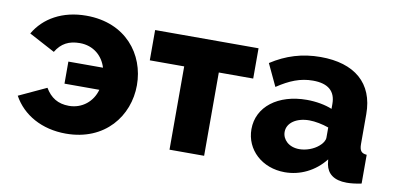

<svg xmlns="http://www.w3.org/2000/svg" viewBox="-58 -699 1789 874"><g transform="rotate(10 836.5 -262.5)"><path d="M280 10C461 10 561 -121 561 -263C561 -405 463 -535 280 -535C170 -535 86 -487 42 -411L162 -347C187 -389 222 -407 272 -407C335 -407 379 -368 395 -315H235V-213H396C381 -157 333 -117 272 -117C221 -117 187 -139 162 -181L35 -122C80 -40 169 10 280 10Z M758 0H918V-385H1077V-525H599V-385H758Z M1109 -157C1109 -62 1187 10 1292 10C1362 10 1430 -22 1477 -82L1480 -59C1488 -18 1518 8 1578 8C1595 8 1618 6 1646 0V-133C1621 -135 1612 -146 1612 -178V-315C1612 -458 1520 -535 1363 -535C1278 -535 1204 -512 1135 -467L1183 -365C1240 -403 1289 -423 1347 -423C1418 -423 1452 -392 1452 -334V-311C1421 -324 1378 -332 1335 -332C1202 -332 1109 -261 1109 -157ZM1427 -137C1405 -118 1371 -105 1339 -105C1290 -105 1260 -136 1260 -171C1260 -213 1303 -242 1362 -242C1389 -242 1424 -235 1452 -225V-178C1452 -165 1442 -149 1427 -137Z"/></g></svg>

Font: FIGSv2-sans-serif ExtraBold
Style: Regular
Weight: 800
Designer: Matt McInerney, Pablo Impallari, Rodrigo Fuenzalida,Mirko Velimirovic
Foundry: Matt McInerney, Pablo Impallari, Rodrigo Fuenzalida
Version: Version 4.021;hotconv 1.0.109;makeotfexe 2.5.65596